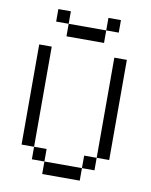

<svg xmlns="http://www.w3.org/2000/svg" viewBox="-89 -878 741 944"><g transform="rotate(10 281.0 -406.0)"><path d="M62.5 -625V-125H125V-625ZM125 -62.5H187.5V-125H125ZM125 -750H187.5V-812.5H125ZM187.5 0H375V-62.5H187.5ZM187.5 -687.5H375V-750H187.5ZM375 -62.5H437.5V-125H375ZM375 -750H437.5V-812.5H375ZM437.5 -125H500V-625H437.5Z"/></g></svg>

Font: ChillMoonMono
Style: Regular
Weight: 400
Designer: Warren2060
Foundry: ChillType
Version: Version 1.000;Glyphs 3.1.1 (3135)